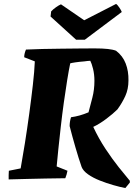

<svg xmlns="http://www.w3.org/2000/svg" viewBox="-20 -906 680 976"><path d="M24 6Q24 -5 24 -16Q24 -27 25 -38L85 -50Q95 -105 106.5 -177.5Q118 -250 128.5 -327Q139 -404 147 -474Q155 -544 157 -594L103 -615Q103 -625 105.5 -635Q108 -645 112 -654Q149 -656 195.5 -657Q242 -658 290.5 -658.5Q339 -659 383 -659.5Q427 -660 460 -660Q502 -660 528.5 -657Q555 -654 570 -648Q604 -622 619 -583Q634 -544 633 -497Q633 -453 617 -418Q601 -383 577 -350Q555 -328 520.5 -302Q486 -276 454 -261Q482 -201 516.5 -149Q551 -97 584 -55.5Q617 -14 640 13V22L617 50Q591 45 556 35Q521 25 487 11.5Q453 -2 428 -19.5Q403 -37 395 -57Q380 -100 363.5 -157Q347 -214 334 -265Q334 -288 341 -310Q363 -313 384.5 -319Q406 -325 430 -335Q439 -369 449.5 -409.5Q460 -450 460 -495Q460 -528 453 -556Q446 -584 439 -597Q432 -597 424.5 -596Q417 -595 409 -594Q383 -592 363 -589Q343 -586 337 -584Q330 -551 321.5 -498.5Q313 -446 304.5 -385Q296 -324 289 -262Q282 -200 276.5 -147Q271 -94 268 -60L323 -38Q321 -28 318.5 -19Q316 -10 312 0Q257 1 211.5 1.5Q166 2 121 3.5Q76 5 24 6ZM367 -704 237 -822 240 -848Q250 -859 265 -869.5Q280 -880 290 -884L408 -803L570 -886Q577 -882 587 -867Q597 -852 599 -845L411 -704Z"/></svg>

Font: Albura ExtraBold
Style: Italic
Weight: 758
Italic angle: -7°
Designer: Mercedes Jáuregui
Foundry: Omnibus-Type Team
Version: Version 1.000; ttfautohint (v1.8.3)